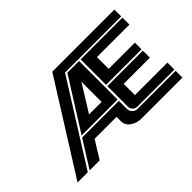

<svg xmlns="http://www.w3.org/2000/svg" viewBox="-91 -885 1179 1179"><g transform="rotate(-45 498.5 -295.5)"><path d="M43 0 414.1 -590.8H953.6V-531.7H465.8L131.8 0ZM576.7 -186.5H264.6L475.1 -521H576.7ZM604.5 -63Q613.3 -59.1 622.6 -59.1H953.6V0H599.1Q559.1 0 528.1 -21.2Q497.1 -42.5 497.1 -78.6V-115.7H306.6L234.9 0H147.9L257.8 -175.3H576.7V-105Q576.7 -91.3 584.5 -79.8Q592.3 -68.4 604.5 -63ZM953.6 -130.4V-69.8H631.8Q614.7 -69.8 602.8 -81.8Q590.8 -93.8 590.8 -110.8V-289.1H898.9V-228H671.4V-130.4ZM953.6 -521V-460.4H671.4V-358.4H898.9V-300.3H590.8V-521ZM388.2 -245.6H497.1V-420.9Z"/></g></svg>

Font: Ebtekar Inline 2
Style: Inline-2
Weight: 500
Designer: Arman Khorramak
Foundry: Arman Khorramak
Version: Version 2.000